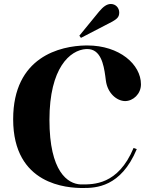

<svg xmlns="http://www.w3.org/2000/svg" viewBox="-20 -928 749 963"><path d="M389 -3H384C320 -6 228 -66 228 -327C228 -588 331 -677 412 -682H418C485 -682 500 -605 508 -547L511 -524C519 -461 565 -422 607 -421C648 -421 687 -457 687 -505C687 -605 579 -700 418 -700H411C283 -698 46 -644 46 -330C46 1 319 15 396 15C461 15 586 11 666 -180L650 -186C572 1 447 -3 389 -3ZM544 -820C566 -833 578 -842 578 -865C578 -889 560 -908 536 -908C516 -908 498 -895 477 -870L378 -749L386 -738Z"/></svg>

Font: Purple Purse
Style: Regular
Weight: 400
Designer: Astigmatic (AOETI)
Foundry: Astigmatic (AOETI)
Version: Version 1.000